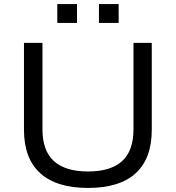

<svg xmlns="http://www.w3.org/2000/svg" viewBox="-20 -916 866 945"><path d="M413 9Q258 9 178 -63.5Q98 -136 98 -277V-705H189V-279Q189 -174 245.5 -123Q302 -72 413 -72Q525 -72 581 -123Q637 -174 637 -279V-705H727V-277Q727 -136 648 -63.5Q569 9 413 9ZM467 -803V-896H564V-803ZM262 -803V-896H359V-803Z"/></svg>

Font: Nunito Sans 10pt SemiExpanded
Style: Regular
Weight: 400
Width: 6
Designer: Vernon Adams
Foundry: Vernon Adams
Version: Version 3.101;gftools[0.9.27]